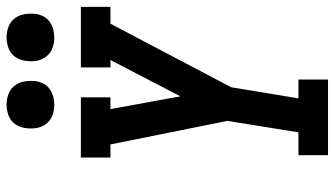

<svg xmlns="http://www.w3.org/2000/svg" viewBox="-232 -764 996 571"><g transform="rotate(-90 265.5 -478.0)"><path d="M90 0V-88H158L192 -299L122 -647H83V-735H262V-647H227L265 -439L373 -647H351V-735H531V-647H481L292 -288L259 -88H315V0ZM440 -814Q423 -814 407.5 -820Q392 -826 382.5 -839Q373 -852 370.5 -868.5Q368 -885 371 -902Q373 -914 379 -925Q385 -936 395 -943Q405 -950 417 -953Q429 -956 440 -956Q457 -956 472.5 -950Q488 -944 497.5 -931Q507 -918 509.5 -901.5Q512 -885 510 -868Q508 -856 502 -845Q496 -834 485.5 -827Q475 -820 463.5 -817Q452 -814 440 -814ZM240 -814Q223 -814 207.5 -820Q192 -826 182.5 -839Q173 -852 170.5 -868.5Q168 -885 171 -902Q173 -914 179 -925Q185 -936 195 -943Q205 -950 217 -953Q229 -956 240 -956Q257 -956 272.5 -950Q288 -944 297.5 -931Q307 -918 309.5 -901.5Q312 -885 310 -868Q308 -856 302 -845Q296 -834 285.5 -827Q275 -820 263.5 -817Q252 -814 240 -814Z"/></g></svg>

Font: Iosevka Slab Semibold Oblique
Style: Regular
Weight: 600
Italic angle: -9°
Monospace: yes
Designer: Belleve Invis
Foundry: Belleve Invis
Version: Version 11.1.1; ttfautohint (v1.8.3)